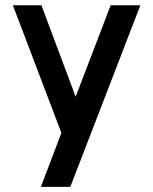

<svg xmlns="http://www.w3.org/2000/svg" viewBox="-20 -526 587 736"><path d="M138.7 -505.9 270 -155.3 404.3 -505.9H518.1L249.5 190.4H136.7L215.3 -16.6L29.3 -505.9Z"/></svg>

Font: Anta
Style: Regular
Weight: 400
Designer: Sergej Lebedev
Foundry: Sergej Lebedev
Version: Version 1.000; ttfautohint (v1.8.4.7-5d5b)